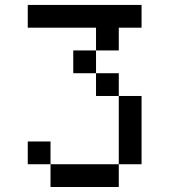

<svg xmlns="http://www.w3.org/2000/svg" viewBox="-20 -747 676 767"><path d="M90.9 -727.3V-636.4H363.6V-545.5H454.5V-636.4H545.5V-727.3ZM272.7 -545.5V-454.5H363.6V-545.5ZM454.5 -363.6V-90.9H545.5V-363.6ZM454.5 -90.9H181.8V0H454.5ZM181.8 -90.9V-181.8H90.9V-90.9ZM363.6 -454.5V-363.6H454.5V-454.5Z"/></svg>

Font: Departure Mono
Style: Regular
Weight: 400
Monospace: yes
Designer: Helena Zhang
Version: Version 1.500;Glyphs 3.3.1 (3343)